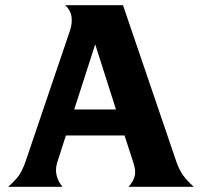

<svg xmlns="http://www.w3.org/2000/svg" viewBox="-20 -720 778 740"><path d="M200 -92Q192 -65 199 -41Q206 -17 221 0H11Q35 -20 50.5 -40.5Q66 -61 79 -99L251 -606Q259 -632 255.5 -656.5Q252 -681 231 -700H454L660 -96Q671 -65 686 -44Q701 -23 727 0H475Q492 -17 498.5 -39Q505 -61 494 -93L460 -198H234ZM427 -298 347 -549 266 -298Z"/></svg>

Font: LT Museum
Style: Bold
Weight: 700
Designer: Daniel Lyons
Foundry: LyonsType
Version: Version 1.010